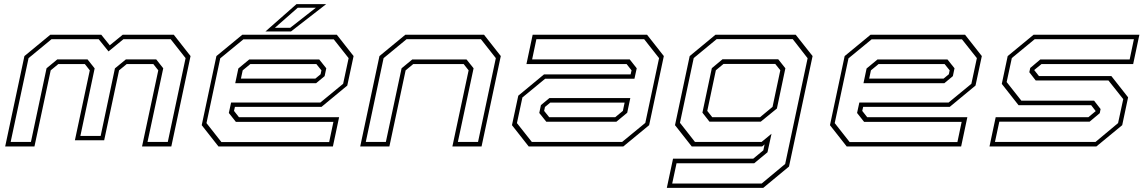

<svg xmlns="http://www.w3.org/2000/svg" viewBox="-20 -708 5542 928"><path d="M5 0 98 -437 223 -540H469.5L510.5 -489L573 -540H820L901 -437L808 0H666.5L745 -368L721 -398.5H592.5L555.5 -368L483.5 -30H342L414 -368L390 -398.5H262L225 -368L146.5 0ZM31.5 -22H129.5L205 -378L257 -421H403L437.5 -377.5L368.5 -51H466.5L535.5 -377.5L588.5 -421H735L769 -378L693 -22H791L877 -427L805 -518.5H576.5L504.5 -459.5L457 -518.5H229L118 -427Z M1608 -540 1689 -437 1658.5 -294.5 1534 -191.5H1115.5L1111 -172L1135 -141.5H1619L1589 0H1036L955 -103L1026 -437L1151 -540ZM1593 -518H1156.5L1044.5 -426L978 -113L1050 -21.5H1571L1591.5 -119H1120L1086 -162L1097 -212.5H1528.5L1638.5 -303L1665 -427ZM1523 -420.5 1557 -378 1549 -340 1508 -306H1117L1132 -377L1184.5 -420.5ZM1509 -398.5H1190L1153 -368L1144.5 -328H1504L1529.5 -349L1533.5 -368ZM1263 -556 1413 -688H1556.5L1386.5 -556ZM1308.5 -573.5H1382.5L1506.5 -670.5H1419Z M1721 0 1814 -437 1939 -540H2319.5L2400.5 -437L2307.5 0H2166.5L2245 -368L2221 -398.5H1977.5L1940.5 -368L1862 0ZM1748 -22H1845L1921 -378L1972.5 -420.5H2235L2269 -378L2193 -22H2290.5L2376.5 -427L2304.5 -518.5H1945L1834 -427Z M2535.5 0 2454.5 -103 2485 -245.5 2609.5 -348.5H3028L3032.5 -368L3008.5 -398.5H2524.5L2554.5 -540H3107.5L3188.5 -437L3117.5 -103L2992.5 0ZM2550.5 -22H2987L3099 -114L3165.5 -427L3093.5 -518.5H2572.5L2552 -421H3023.5L3057.5 -378L3046.5 -327.5H2615L2505 -237L2478.5 -113ZM2620.5 -119.5 2586.5 -162 2594.5 -200 2635.5 -234H3026.5L3011.5 -163L2959 -119.5ZM2634.5 -141.5H2953.5L2990.5 -172L2999 -212H2639.5L2614 -191L2610 -172Z M3203 200 3233 59H3620.5L3669.5 18.5L3675.5 -10L3663.5 0H3323.5L3242.5 -103L3313.5 -437L3438 -540H3826L3907.5 -437L3793.5 97L3669 200ZM3229 179H3661.5L3775 84.5L3883.5 -426.5L3811.5 -519H3444L3333 -427.5L3266.5 -114.5L3339 -22H3661L3709 -61.5L3689.5 28L3625.5 81H3250ZM3409 -120 3375 -163.5 3420.5 -378.5 3472 -421.5H3741.5L3776 -378L3735 -183.5L3657 -120ZM3422.5 -141.5H3653.5L3714 -191.5L3751.5 -368.5L3727 -399H3477L3440 -368.5L3398.5 -172Z M4644.5 -540 4725.5 -437 4695 -294.5 4570.5 -191.5H4152L4147.5 -172L4171.5 -141.5H4655.5L4625.5 0H4072.5L3991.5 -103L4062.5 -437L4187.5 -540ZM4629.5 -518H4193L4081 -426L4014.5 -113L4086.5 -21.5H4607.5L4628 -119H4156.5L4122.5 -162L4133.5 -212.5H4565L4675 -303L4701.5 -427ZM4559.5 -420.5 4593.5 -378 4585.5 -340 4544.5 -306H4153.5L4168.5 -377L4221 -420.5ZM4545.5 -398.5H4226.5L4189.5 -368L4181 -328H4540.5L4566 -349L4570 -368Z M4762.5 0 4792.5 -141.5H5240.5L5276 -171L5254 -199.5H4903L4822 -302.5L4850.5 -437L4975.5 -540H5487L5457 -398.5H5014L4978.5 -369.5L5001.5 -340.5H5351.5L5432.5 -237.5L5404 -103L5279 0ZM4789 -22H5275L5384 -113L5409 -229L5337.5 -319H4986L4955 -359L4959.5 -379.5L5008 -420.5H5440L5460.5 -518.5H4981L4870.5 -427.5L4845.5 -311.5L4916.5 -221.5H5268L5299.5 -181L5295.5 -161L5246.5 -120H4810Z"/></svg>

Font: Tourney Expanded ExtraLight
Style: Italic
Weight: 200
Width: 7
Italic angle: -12°
Designer: Tyler Finck
Foundry: Etcetera Type Co
Version: Version 1.010; ttfautohint (v1.8.3)